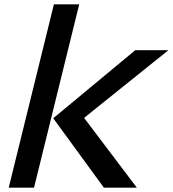

<svg xmlns="http://www.w3.org/2000/svg" viewBox="-20 -860 792 880"><path d="M607 0H456L224 -318L600 -630H752L367 -321L366 -319ZM136 0H20L227 -840H343Z"/></svg>

Font: TypoPRO Sinkin Sans
Style: 500 Medium Italic
Weight: 500
Italic angle: -112°
Designer: Keith Bates
Foundry: K-Type
Version: Sinkin Sans (version 1.0)  by Keith Bates   •   © 2014   www